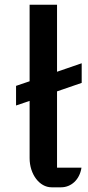

<svg xmlns="http://www.w3.org/2000/svg" viewBox="-20 -797 373 817"><path d="M106 -124C106 -55.7 147.9 0 199.2 0H240.2C281.7 0 318.8 -31.2 326.7 -83.5H222.7V-408.2L327.6 -444.3V-527.8L222.7 -491.7V-776.9H106V-451.2L48.3 -431.6V-348.1L106 -367.7Z"/></svg>

Font: Atomic Age
Style: Regular
Weight: 400
Designer: James Grieshaber
Foundry: James Grieshaber
Version: Version 1.002